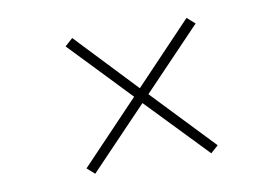

<svg xmlns="http://www.w3.org/2000/svg" viewBox="-57 -574 948 650"><g transform="rotate(-10 416.5 -249.0)"><path d="M225 -482 421 -275 618 -482 645 -458 446 -250 647 -39 621 -16 421 -224 222 -16 196 -39 397 -250 198 -458Z"/></g></svg>

Font: TitilliumText22L Th
Style: Thin
Weight: 100
Designer: Campivisivi
Foundry: Campivisivi
Version: 1.000